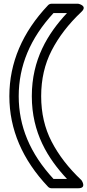

<svg xmlns="http://www.w3.org/2000/svg" viewBox="-20 -788 467 1026"><path d="M150 -274C150 -78.1 235.6 58.7 337.8 168H265.8C140.3 32.2 80 -113.3 80 -274C80 -436.2 141.4 -583.4 265.8 -718H337.8C235.1 -608 150 -470.2 150 -274ZM236.9 210.2C240.9 214.5 248 218 255 218H398C446.5 218 415.2 174.8 415.2 174.8C346.2 109.8 293.2 41 255.7 -31.5C218.7 -103 200 -183.5 200 -274C200 -364.5 218.7 -445.4 255.7 -517.6C293.3 -590.8 346.3 -659.8 415.2 -724.8C450.5 -758.1 398 -768 398 -768H255C249.1 -768 241.6 -765.3 236.9 -760.2C100 -615.8 30 -452.8 30 -274C30 -96.4 100 65.8 236.9 210.2Z"/></svg>

Font: Fog Sans
Style: Outline
Weight: 700
Foundry: Intel Corporation
Version: Version 1.00